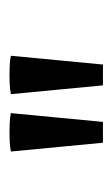

<svg xmlns="http://www.w3.org/2000/svg" viewBox="66 -776 242 415"><g transform="rotate(-90 187.5 -568.0)"><path d="M87 -467 68 -666Q79 -668 89 -668.5Q99 -669 110 -669Q120 -669 130.5 -668.5Q141 -668 151 -666L132 -467ZM211 -467 192 -666Q203 -668 213 -668.5Q223 -669 234 -669Q244 -669 254.5 -668.5Q265 -668 275 -666L256 -467Z"/></g></svg>

Font: Piazzolla SC
Style: Regular
Weight: 400
Designer: Juan Pablo del Peral
Foundry: Huerta Tipografica
Version: Version 1.330